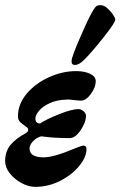

<svg xmlns="http://www.w3.org/2000/svg" viewBox="-22 -714 469 748"><path d="M-2 -86Q-2 -124 19 -149.5Q40 -175 80 -196Q88 -201 88 -209Q88 -214 83 -218Q65 -230 56.5 -238.5Q48 -247 48 -261Q48 -309 82.5 -349.5Q117 -390 169.5 -413.5Q222 -437 274 -437Q307 -437 329 -426.5Q351 -416 351 -398Q351 -374 332 -348Q313 -322 294 -322Q286 -322 268 -324Q263 -324 253.5 -325.5Q244 -327 238 -326Q200 -325 172.5 -312.5Q145 -300 130.5 -283Q116 -266 116 -252Q116 -233 134 -233Q158 -249 208 -269Q258 -289 284 -289Q294 -289 303.5 -280.5Q313 -272 313 -264Q313 -237 292 -206.5Q271 -176 250 -176Q185 -176 139 -183Q120 -178 106.5 -163.5Q93 -149 93 -136Q93 -101 148 -101Q188 -101 270 -136Q299 -147 302 -147Q308 -147 311.5 -143.5Q315 -140 315 -133Q315 -103 287.5 -68.5Q260 -34 213.5 -10Q167 14 115 14Q89 14 61.5 -1Q34 -16 16 -39Q-2 -62 -2 -86ZM257 -478Q258 -494 291 -570Q324 -646 341 -674Q349 -687 354 -690.5Q359 -694 370 -694Q382 -694 395 -683Q408 -672 417.5 -658Q427 -644 427 -637Q427 -626 381.5 -568.5Q336 -511 306 -481Q286 -461 270 -461Q255 -461 257 -478Z"/></svg>

Font: EB Garamond ExtraBold
Style: Italic
Weight: 800
Italic angle: -17.2°
Designer: Georg Duffner and Octavio Pardo
Foundry: Georg Duffner
Version: Version 1.000